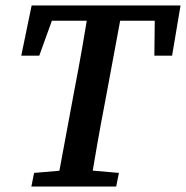

<svg xmlns="http://www.w3.org/2000/svg" viewBox="-20 -684 682 704"><path d="M58 -480 96 -664H642L611 -480H546L548 -659L595 -608H120L189 -660L124 -480ZM95 0 105 -50 245 -62H279L416 -50L406 0ZM187 0 253 -355Q268 -432 281.5 -509.5Q295 -587 307 -664H431L365 -309Q350 -232 336.5 -154.5Q323 -77 310 0Z"/></svg>

Font: Source Serif 4 18pt SemiBold
Style: Italic
Weight: 600
Italic angle: -12°
Designer: Frank Grießhammer
Foundry: Adobe Systems Incorporated
Version: Version 4.004;hotconv 1.0.116;makeotfexe 2.5.65601